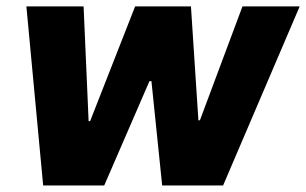

<svg xmlns="http://www.w3.org/2000/svg" viewBox="-20 -565 933 585"><path d="M111.5 0H297.6L435.4 -317.8H441.4L474.1 0H659.8L893.1 -545.5H718.8L589.1 -198.5H584.5L561.8 -545.5H391.7L254.6 -196H250L234.7 -545.5H60.4Z"/></svg>

Font: TID UI Extra Bold
Style: Italic
Weight: 800
Italic angle: -9.39999°
Designer: The TID Project Authors
Foundry: Bakken & Bæck
Version: Version 1.001;hotconv 1.0.109;makeotfexe 2.5.65596